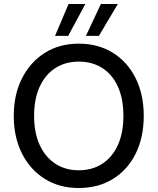

<svg xmlns="http://www.w3.org/2000/svg" viewBox="-20 -931 790 963"><path d="M375 12Q278 12 205 -33.5Q132 -79 90.5 -160.5Q49 -242 49 -350Q49 -457 90.5 -538.5Q132 -620 205 -666Q278 -712 375 -712Q473 -712 546.5 -666Q620 -620 660.5 -538.5Q701 -457 701 -350Q701 -242 660.5 -160.5Q620 -79 546.5 -33.5Q473 12 375 12ZM375 -77Q443 -77 493.5 -110Q544 -143 571.5 -204Q599 -265 599 -350Q599 -435 571.5 -496Q544 -557 493.5 -589.5Q443 -622 375 -622Q308 -622 257.5 -589.5Q207 -557 179 -496Q151 -435 151 -350Q151 -265 179 -204Q207 -143 257.5 -110Q308 -77 375 -77ZM411 -751 486 -911H571L476 -751ZM256 -751 324 -911H408L322 -751Z"/></svg>

Font: DM Sans 9pt Medium
Style: Regular
Weight: 500
Version: Version 4.004;gftools[0.9.30]